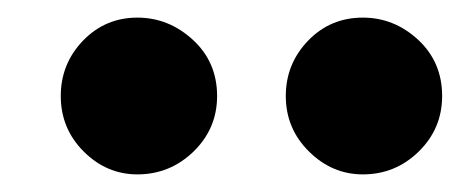

<svg xmlns="http://www.w3.org/2000/svg" viewBox="-20 -819 522 218"><path d="M392 -621Q357 -621 330.8 -647Q304.5 -673 304.5 -710Q304.5 -746.5 329.8 -772.8Q355 -799 392 -799Q427.5 -799 454.8 -773.8Q482 -748.5 482 -710Q482 -673 455.5 -647Q429 -621 392 -621ZM136 -621Q101 -621 75 -647Q49 -673 49 -710Q49 -746.5 74.2 -772.8Q99.5 -799 136 -799Q171.5 -799 199 -773.8Q226.5 -748.5 226.5 -710Q226.5 -673 199.8 -647Q173 -621 136 -621Z"/></svg>

Font: Edu SA Hand
Style: Regular
Weight: 400
Designer: Tina and Corey Anderson, Eben Sorkin, Mirko Velimirovic
Foundry: Google for Education
Version: Version 2.000